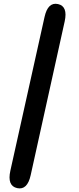

<svg xmlns="http://www.w3.org/2000/svg" viewBox="-20 -835 425 1039"><path d="M73 183Q18 171 36 89L221 -743Q239 -825 294 -813Q348 -801 330 -719L146 113Q128 195 73 183Z"/></svg>

Font: Resource Han Rounded TW Heavy
Style: Regular
Weight: 900
Designer: Cyano Hao (round all glyphs); Ryoko NISHIZUKA 西塚涼子 (kana, bopomofo & ideographs); Paul D. Hunt (Latin, Greek & Cyrillic)
Foundry: Cyano Hao
Version: 0.990